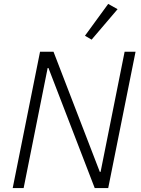

<svg xmlns="http://www.w3.org/2000/svg" viewBox="-20 -963 721 983"><path d="M582 -916 449 -760 415 -780 534 -943ZM465 0 228 -615H224L101 0H45L185 -698H254L491 -83H495L618 -698H674L534 0Z"/></svg>

Font: IBM Plex Sans Light
Style: Italic
Weight: 300
Italic angle: -11.31°
Designer: Mike Abbink, Paul van der Laan, Pieter van Rosmalen
Foundry: Bold Monday
Version: Version 3.0